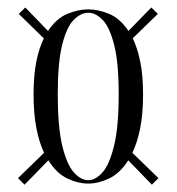

<svg xmlns="http://www.w3.org/2000/svg" viewBox="-20 -515 472 512"><path d="M45.5 -22.5 28 -40 97.5 -107.5Q84.5 -135 77 -173.5Q69.5 -212 69.5 -263.5Q69.5 -313.5 76.8 -350.2Q84 -387 97 -412.5L30 -478L47.5 -495L108 -432.5Q130.5 -466 159.5 -478Q188.5 -490 215.5 -490Q242 -490 271 -478Q300 -466 322.5 -432.5L383.5 -495L401 -478L334 -413Q346.5 -387 354 -350.5Q361.5 -314 361.5 -263.5Q361.5 -211.5 353.8 -173Q346 -134.5 333 -107.5L402.5 -40L385 -22.5L322 -87.5Q300 -53 271.2 -39.2Q242.5 -25.5 215.5 -25.5Q188 -25.5 159.2 -39.2Q130.5 -53 109 -87.5ZM215.5 -34.5Q235 -34.5 253.5 -55.5Q272 -76.5 284.2 -126.5Q296.5 -176.5 296.5 -263.5Q296.5 -349 284.2 -396.2Q272 -443.5 253.5 -462.2Q235 -481 215.5 -481Q195.5 -481 176.8 -462.2Q158 -443.5 146 -396.2Q134 -349 134 -263.5Q134 -176.5 146 -126.5Q158 -76.5 176.8 -55.5Q195.5 -34.5 215.5 -34.5Z"/></svg>

Font: Imbue 100pt
Style: Regular
Weight: 400
Designer: Tyler Finck
Foundry: Etcetera Type Company
Version: Version 1.102; ttfautohint (v1.8.3)